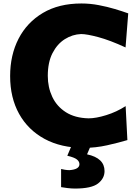

<svg xmlns="http://www.w3.org/2000/svg" viewBox="-20 -847 814 1120"><path d="M469.2 15.6Q336.9 15.6 240.2 -36.6Q143.6 -88.9 91.3 -183.1Q39.1 -277.3 39.1 -403.3Q39.1 -525.4 88.1 -620.8Q137.2 -716.3 230.2 -771.5Q323.2 -826.7 455.1 -826.7Q505.9 -826.7 555.9 -817.1Q606 -807.6 650.1 -794.4Q694.3 -781.2 728 -769L712.4 -570.3Q621.1 -612.3 553.7 -630.4Q486.3 -648.4 453.1 -648.4Q402.8 -646.5 358.4 -618.7Q314 -590.8 286.4 -537.4Q258.8 -483.9 258.8 -404.3Q258.8 -337.9 284.9 -282.2Q311 -226.6 364 -192.6Q417 -158.7 496.6 -156.7Q539.6 -156.7 599.6 -175.3Q659.7 -193.8 712.9 -228L723.1 -29.8Q672.4 -14.6 605 0.5Q537.6 15.6 469.2 15.6ZM417 252.9Q397.5 252.9 373.3 250Q349.1 247.1 336.4 244.6V138.7Q344.7 141.1 358.9 143.3Q373 145.5 385.7 145.5Q443.4 141.1 443.4 110.8Q443.4 95.2 428.7 83.3Q414.1 71.3 372.6 61.5L412.6 -33.2H510.7V0L487.8 53.2Q589.8 75.2 589.8 150.9Q589.8 193.8 551.8 223.4Q513.7 252.9 417 252.9Z"/></svg>

Font: Pinar-DS2-FD ExtraBold
Style: Regular
Weight: 800
Designer: Amin Abedi
Version: Version 3.000